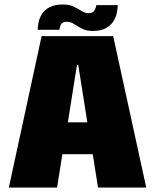

<svg xmlns="http://www.w3.org/2000/svg" viewBox="-20 -836 690 856"><path d="M19.5 0 165.5 -675H484.5L632 0H417L393.5 -148.5H258L234.5 0ZM282.5 -290.5H369.5L329 -545.5H323ZM394 -698Q365.5 -698 345.8 -708.2Q326 -718.5 310.2 -728.8Q294.5 -739 278.5 -739Q257.5 -739 251.2 -726Q245 -713 245 -703H148Q148 -716.5 151.8 -735.8Q155.5 -755 167 -773.5Q178.5 -792 201.2 -804Q224 -816 262 -816Q290 -816 309.5 -806.2Q329 -796.5 344.2 -786.8Q359.5 -777 375.5 -777Q393.5 -777 401.2 -790Q409 -803 409 -813H505Q505 -799.5 501.2 -780Q497.5 -760.5 486 -741.8Q474.5 -723 452.2 -710.5Q430 -698 394 -698Z"/></svg>

Font: Anybody Black
Style: Regular
Weight: 900
Designer: Tyler Finck
Foundry: Etcetera Type Company
Version: Version 1.010; ttfautohint (v1.8.3) -l 8 -r 50 -G 200 -x 14 